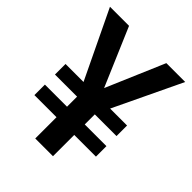

<svg xmlns="http://www.w3.org/2000/svg" viewBox="-202 -823 935 935"><g transform="rotate(45 265.5 -355.5)"><path d="M474.1 -218.8V-146.5H324.7V0H202.6V-146.5H50.3V-218.8H202.6V-288.1H50.3V-360.8H174.3L6.3 -710.9H137.7L266.1 -410.6L394.5 -710.9H524.4L357.4 -360.8H474.1V-288.1H324.7V-218.8Z"/></g></svg>

Font: Vazirmatn UI Medium
Style: Regular
Weight: 500
Designer: Saber Rastikerdar
Foundry: Saber Rastikerdar
Version: Version 33.003